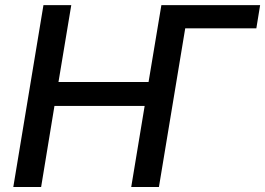

<svg xmlns="http://www.w3.org/2000/svg" viewBox="-20 -748 1061 768"><path d="M1020.5 -727.5 1005.4 -634.8H693.8L627.9 -727.5ZM33.2 0 153.8 -727.5H265.1L213.9 -419.9H574.2L625.5 -727.5H736.3L615.7 0H504.9L558.6 -324.2H197.8L144.5 0Z"/></svg>

Font: Inter 17pt Medium
Style: Italic
Weight: 500
Italic angle: -9.3988°
Version: Version 4.001;git-66647c0bb